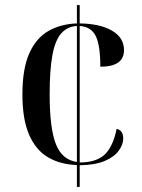

<svg xmlns="http://www.w3.org/2000/svg" viewBox="-20 -734 557 754"><path d="M282 -86Q217 -88 169 -116Q121 -144 94.5 -204.5Q68 -265 68 -363Q68 -464 95 -524.5Q122 -585 170.5 -612.5Q219 -640 282 -642V-714H293V-642Q373 -641 420 -613.5Q467 -586 467 -537Q467 -472 374 -472Q374 -556 356 -592.5Q338 -629 293 -632V-96Q358 -96 391 -127Q424 -158 438 -228Q464 -222 464 -190Q464 -167 446.5 -142.5Q429 -118 391.5 -102Q354 -86 293 -85V0H282ZM282 -632Q245 -630 221 -603.5Q197 -577 186 -518.5Q175 -460 175 -363Q175 -230 199.5 -168Q224 -106 282 -98Z"/></svg>

Font: Noto Serif Display SemiCondensed Medium
Style: Regular
Weight: 500
Width: 4
Designer: Monotype Design Team
Foundry: Monotype Imaging Inc.
Version: Version 2.009